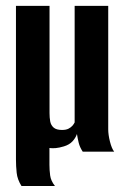

<svg xmlns="http://www.w3.org/2000/svg" viewBox="-20 -515 425 652"><path d="M196.9 -17.9Q181 -13.1 169.3 -12.1Q157.5 -11 147.9 -12.4V44.8Q147.9 62.4 150.3 80.7Q152.6 99 166.7 116.7H53Q38.9 94.3 36.6 71.8Q34.2 49.4 34.2 27V-495H148.2V-130.6Q148.2 -115.6 150.5 -102.8Q152.9 -89.9 162.1 -81.8Q171.4 -73.7 190.7 -73.7Q204.2 -73.7 212.6 -78Q221 -82.3 226.1 -88.2Q231.1 -94.1 233.5 -99.3V-495H347.5Q347.5 -390.2 347.5 -285.4Q347.5 -180.5 347.5 -75.7Q347.5 -57.5 353.4 -34.1Q359.3 -10.7 367.7 0Q340.9 0 314.3 0Q287.7 0 260.9 0Q250.8 -15.4 247.2 -30.3Q243.6 -45.2 241.3 -59.9Q236.7 -46.4 226 -34.9Q215.3 -23.4 196.9 -17.9Z"/></svg>

Font: Alumni Sans SC Thin
Style: Regular
Weight: 100
Designer: Robert E. Leuschke
Foundry: Robert E. Leuschke
Version: Version 1.018